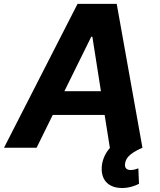

<svg xmlns="http://www.w3.org/2000/svg" viewBox="-42 -747 810 971"><path d="M143.1 0 224.8 -165.8H487.2L513.5 0H514.9C486.2 31.6 471.2 72.4 472.3 110.1C473.4 170.1 512.8 203.8 575.3 203.8C611.9 203.8 642 192.5 660.9 182.5L657.7 104.4C647.7 107.6 634.9 112.9 619 112.9C596.2 112.9 586.6 100.1 590.9 77.4C596.2 43.3 631.4 21 678.6 0H678.3L548.3 -727.3H350.1L-21.7 0ZM283.7 -285.9 419.4 -561.1H425.1L468.4 -285.9Z"/></svg>

Font: Magic Ui Pro
Style: Bold Italic
Weight: 700
Italic angle: -9.39999°
Designer: Stefan Endress, Andreas Faust
Version: Version 1.000;FEAKit 1.0